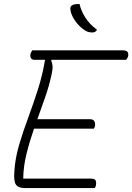

<svg xmlns="http://www.w3.org/2000/svg" viewBox="-20 -956 672 976"><path d="M107 0Q73 0 61 -17.5Q49 -35 53 -85Q57 -151 77 -219Q97 -287 123 -357Q149 -427 172.5 -500.5Q196 -574 209 -652H155Q141 -652 136.5 -662Q132 -672 136 -685Q138 -690 140 -693.5Q142 -697 144 -700H604Q624 -700 629 -691Q634 -682 631 -669Q628 -659 621 -652H243L240 -647Q245 -638 247 -622.5Q249 -607 241 -572Q229 -517 209.5 -461.5Q190 -406 170 -350H437Q455 -350 460 -339Q465 -328 463 -317Q462 -308 457 -302H153Q131 -239 115 -175Q99 -111 98 -48H442Q461 -48 465.5 -39.5Q470 -31 468 -16Q467 -8 462 0ZM384 -936Q393 -899 414.5 -865.5Q436 -832 473 -805Q466 -791 450 -791Q440 -791 431 -793Q422 -795 411 -802Q381 -822 361 -851.5Q341 -881 338 -906Q335 -925 350 -931Q358 -934 366.5 -935Q375 -936 384 -936Z"/></svg>

Font: Recursive Mn Csl St Lt
Style: Italic
Weight: 300
Italic angle: -15°
Monospace: yes
Version: Version 1.079;hotconv 1.0.112;makeotfexe 2.5.65598; ttfautoh